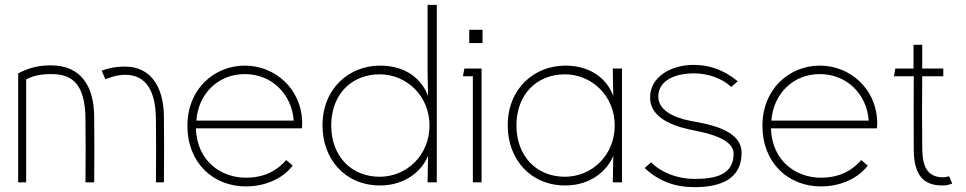

<svg xmlns="http://www.w3.org/2000/svg" viewBox="-20 -753 3990 793"><path d="M88 0V-425C118 -441 150 -447 193 -447C281 -447 332 -403 333 -260C334 -175 334 -85 333 0H369C370 -95 370 -176 369 -271C368 -397 315 -483 190 -483C140 -483 102 -474 55 -450V0ZM400 -461 415 -426C436 -433 462 -444 497 -444C565 -444 623 -403 624 -260C625 -175 625 -85 624 0H657C658 -95 658 -176 657 -271C656 -397 601 -478 496 -478C467 -478 434 -474 400 -461Z M1189 -69 1162 -92C1121 -44 1065 -19 996 -19C895 -19 794 -85 789 -223H1227C1228 -231 1228 -244 1228 -253C1223 -387 1116 -482 991 -482C866 -482 754 -387 754 -233C754 -82 859 17 996 17C1064 17 1142 -8 1189 -69ZM791 -255C799 -365 880 -447 991 -447C1102 -447 1185 -365 1193 -255Z M1548 -446C1660 -446 1754 -356 1754 -235C1754 -112 1660 -23 1548 -23C1431 -23 1348 -108 1348 -235C1348 -362 1431 -446 1548 -446ZM1312 -235C1312 -97 1404 13 1550 13C1659 13 1726 -53 1748 -110L1746 -8V0H1784V-733H1746V-458L1748 -356C1725 -421 1661 -482 1550 -482C1422 -482 1312 -388 1312 -235Z M1918 -630V-575H1973V-630ZM1892 -438H1933V0H1969V-470H1898Z M2313 -23C2196 -23 2113 -108 2113 -235C2113 -362 2196 -446 2313 -446C2425 -446 2519 -356 2519 -235C2519 -112 2425 -23 2313 -23ZM2077 -235C2077 -97 2169 13 2315 13C2424 13 2491 -53 2513 -110L2511 -8V0H2549V-470H2511V-458L2513 -356C2490 -421 2426 -482 2315 -482C2187 -482 2077 -388 2077 -235Z M2848 20C2959 20 3043 -15 3043 -122C3043 -197 2958 -230 2868 -247L2831 -254C2758 -268 2699 -300 2699 -354C2699 -424 2774 -450 2846 -450C2905 -450 2963 -429 3000 -394L3027 -417C2966 -468 2905 -485 2845 -485C2754 -485 2665 -438 2665 -350C2665 -275 2741 -237 2829 -218L2867 -210C2935 -196 3010 -169 3010 -119C3010 -34 2941 -14 2849 -14C2778 -14 2711 -40 2669 -83L2643 -59C2700 -5 2767 20 2848 20Z M3564 -69 3537 -92C3496 -44 3440 -19 3371 -19C3270 -19 3169 -85 3164 -223H3602C3603 -231 3603 -244 3603 -253C3598 -387 3491 -482 3366 -482C3241 -482 3129 -387 3129 -233C3129 -82 3234 17 3371 17C3439 17 3517 -8 3564 -69ZM3166 -255C3174 -365 3255 -447 3366 -447C3477 -447 3560 -365 3568 -255Z M3871 13C3887 13 3898 11 3913 5L3900 -25C3885 -21 3876 -20 3865 -21C3799 -27 3789 -83 3789 -149C3788 -229 3788 -358 3789 -438H3876V-470H3789V-568H3753V-470H3678L3672 -438H3754C3753 -345 3754 -271 3754 -138C3754 -37 3788 13 3871 13Z"/></svg>

Font: Kreadon Extra Light
Style: Regular
Weight: 200
Designer: kohakuno
Foundry: StudioGnu
Version: Version 1.000;Glyphs 3.1.2 (3151)